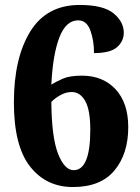

<svg xmlns="http://www.w3.org/2000/svg" viewBox="-20 -744 563 774"><path d="M274 10Q386 10 441.5 -57Q497 -124 497 -231Q497 -329 446 -384Q395 -439 310 -439Q261 -439 233.5 -427Q206 -415 187 -403Q193 -525 219.5 -593.5Q246 -662 295 -662Q329 -662 344 -622Q359 -582 359 -530Q425 -530 452 -554Q479 -578 479 -612Q479 -656 438 -690Q397 -724 301 -724Q168 -724 102 -617Q36 -510 36 -331Q36 -156 101 -73Q166 10 274 10ZM277 -58Q240 -58 214 -124.5Q188 -191 187 -333Q201 -348 223.5 -360.5Q246 -373 269 -373Q303 -373 323.5 -337Q344 -301 344 -221Q344 -58 277 -58Z"/></svg>

Font: Noto Serif SemiCondensed Extra
Style: Regular
Weight: 800
Width: 4
Designer: Monotype Design Team
Foundry: Monotype Imaging Inc.
Version: Version 1.002